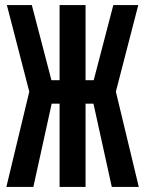

<svg xmlns="http://www.w3.org/2000/svg" viewBox="-20 -734 570 754"><path d="M5 0 95 -374 7 -714H105L182 -419H214V-714H316V-419H348L425 -714H523L435 -374L525 0H419L347 -327H316V0H214V-327H183L111 0Z"/></svg>

Font: Noto Sans Mono Condensed SemiBold
Style: Regular
Weight: 600
Width: 3
Designer: Monotype Design Team
Foundry: Monotype Imaging Inc.
Version: Version 2.014